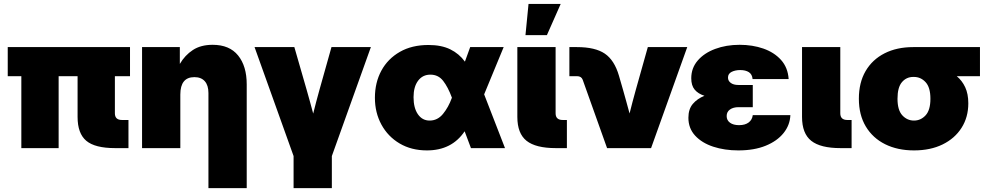

<svg xmlns="http://www.w3.org/2000/svg" viewBox="-20 -756 5041 980"><path d="M567.4 0Q464.8 0 420.4 -37.4Q376 -74.7 376 -159.2V-367.2H279.3V0H88.9V-367.2H19.5V-515.6H643.6V-367.2H566.4V-177.7Q566.4 -143.6 602.5 -143.6H635.7V0Z M900.4 -273.4V0H705.1V-515.6H897.9V-429.7Q923.8 -474.1 964.4 -500.7Q1004.9 -527.3 1065.4 -527.3Q1151.4 -527.3 1195.3 -472.9Q1239.3 -418.5 1239.3 -325.2V204.1H1043.9V-281.2Q1043.9 -320.3 1025.4 -341.3Q1006.8 -362.3 972.2 -362.3Q900.4 -362.3 900.4 -273.4Z M1478.5 204.1V40.5L1279.3 -515.6H1482.4L1545.4 -296.9Q1554.2 -266.6 1562.3 -236.6Q1570.3 -206.5 1578.6 -176.3Q1585.9 -206.5 1594 -236.6Q1602.1 -266.6 1610.4 -296.9L1671.9 -515.6H1873L1673.8 40.5V204.1Z M2159.2 11.7Q2079.6 11.7 2019.8 -23.7Q1960 -59.1 1926.8 -120.1Q1893.6 -181.2 1893.6 -256.8Q1893.6 -334.5 1926.5 -395.3Q1959.5 -456.1 2020.8 -491.2Q2082 -526.4 2167 -526.4Q2232.9 -526.4 2278.3 -504.2Q2323.7 -481.9 2353 -441.4L2379.9 -515.6H2550.8L2451.2 -274.4L2557.6 0H2383.8L2351.6 -85.9Q2286.1 11.7 2159.2 11.7ZM2286.6 -257.3 2286.1 -258.8Q2266.6 -311.5 2241.9 -343.3Q2217.3 -375 2176.8 -375Q2137.2 -375 2114 -344Q2090.8 -313 2090.8 -259.8Q2090.8 -205.1 2113 -172.9Q2135.3 -140.6 2172.9 -140.6Q2213.4 -140.6 2241.2 -174.6Q2269 -208.5 2286.1 -255.9Z M2816.9 0Q2714.4 0 2667.5 -37.4Q2620.6 -74.7 2620.6 -159.2V-515.6H2815.9V-177.7Q2815.9 -143.6 2852.1 -143.6H2873.5V0ZM2662.1 -576.7 2677.7 -735.8H2841.8L2771.5 -576.7Z M3078.6 0 2954.1 -349.1Q2947.3 -367.2 2924.8 -367.2H2886.2V-515.6H2924.8Q3018.1 -515.6 3067.1 -482.2Q3116.2 -448.7 3139.2 -369.6L3160.2 -296.9Q3168.9 -267.1 3177 -236.8Q3185.1 -206.5 3193.4 -176.8Q3200.7 -206.5 3208.7 -236.6Q3216.8 -266.6 3225.1 -296.9L3286.6 -515.6H3487.8L3303.2 0Z M3748.5 11.7Q3678.2 11.7 3620.4 -7.3Q3562.5 -26.4 3528.1 -63.7Q3493.7 -101.1 3493.7 -154.8Q3493.7 -199.2 3516.4 -225.8Q3539.1 -252.4 3575.7 -267.1Q3543.5 -277.3 3525.9 -298.3Q3508.3 -319.3 3508.3 -356.4Q3508.3 -408.7 3541.3 -447Q3574.2 -485.4 3630.4 -506.3Q3686.5 -527.3 3755.4 -527.3Q3820.8 -527.3 3876.2 -508.1Q3931.6 -488.8 3966.6 -450Q4001.5 -411.1 4005.4 -352.5H3821.3Q3819.3 -376.5 3802.5 -387.5Q3785.6 -398.4 3758.3 -398.4Q3732.9 -398.4 3714.4 -389.2Q3695.8 -379.9 3695.8 -359.9Q3695.8 -343.3 3710 -332.8Q3724.1 -322.3 3748.5 -322.3H3822.3V-209H3749.5Q3722.7 -209 3705.8 -197Q3689 -185.1 3689 -163.6Q3689 -142.1 3706.1 -129.6Q3723.1 -117.2 3752.4 -117.2Q3783.2 -117.2 3801.3 -130.9Q3819.3 -144.5 3822.3 -168.5H4014.2Q4012.2 -117.7 3979.5 -76.9Q3946.8 -36.1 3888.2 -12.2Q3829.6 11.7 3748.5 11.7Z M4270 0Q4167.5 0 4120.6 -37.4Q4073.7 -74.7 4073.7 -159.2V-515.6H4269V-177.7Q4269 -143.6 4305.2 -143.6H4326.7V0Z M4645 11.7Q4561.5 11.7 4498 -19.8Q4434.6 -51.3 4399.2 -110.4Q4363.8 -169.4 4363.8 -252Q4363.8 -334.5 4398.2 -393.3Q4432.6 -452.1 4495.1 -483.9Q4557.6 -515.6 4641.1 -515.6H4981.9V-367.2H4863.3Q4890.6 -344.7 4906.5 -310.8Q4922.4 -276.9 4922.4 -228.5Q4922.4 -157.7 4887.9 -103.5Q4853.5 -49.3 4791.3 -18.8Q4729 11.7 4645 11.7ZM4645 -363.3H4641.1Q4606.4 -363.3 4583.7 -336.7Q4561 -310.1 4561 -252Q4561 -193.8 4585.7 -167.2Q4610.4 -140.6 4645 -140.6Q4679.7 -140.6 4704.3 -167.2Q4729 -193.8 4729 -252Q4729 -310.1 4704.3 -336.7Q4679.7 -363.3 4645 -363.3Z"/></svg>

Font: Inter Display Black
Style: Regular
Weight: 900
Designer: Rasmus Andersson
Foundry: rsms
Version: Version 4.000;git-a52131595